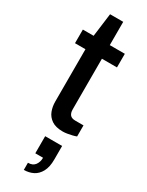

<svg xmlns="http://www.w3.org/2000/svg" viewBox="-250 -711 805 1050"><g transform="rotate(30 152.5 -186.5)"><path d="M198 12Q153 12 127.5 -5.5Q102 -23 91.5 -50.5Q81 -78 81 -109V-440H15V-526H83L102 -673H185V-526H280V-440H185V-121Q185 -98 195 -86Q205 -74 228 -74H280V-4Q270 0 255.5 3.5Q241 7 226 9.5Q211 12 198 12ZM119 300V255Q149 255 163 236Q177 217 177 190H128V82H235V168Q235 215 219 244.5Q203 274 177 287Q151 300 119 300Z"/></g></svg>

Font: Archivo SemiBold Medium
Style: Regular
Weight: 500
Version: Version 2.001